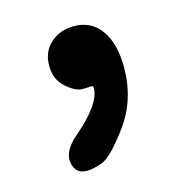

<svg xmlns="http://www.w3.org/2000/svg" viewBox="-63 -206 424 451"><g transform="rotate(-15 149.0 19.0)"><path d="M134 179Q78 200 66 168Q53 135 94 100Q162 42 162 3Q162 -2 157 -2Q151 -1 135 -1Q119 -1 96.5 -20.5Q74 -40 74 -74Q74 -108 97 -128.5Q120 -149 154 -149Q196 -149 219.5 -116Q243 -83 243 -25Q243 53 200 112Q157 171 134 179Z"/></g></svg>

Font: Resource Han Rounded KR Medium
Style: Regular
Weight: 500
Designer: Cyano Hao (round all glyphs); Ryoko NISHIZUKA 西塚涼子 (kana, bopomofo & ideographs); Paul D. Hunt (Latin, Greek & Cyrillic)
Foundry: Cyano Hao
Version: 0.990